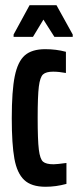

<svg xmlns="http://www.w3.org/2000/svg" viewBox="-20 -706 298 734"><path d="M25 -254Q25 -359 36.5 -415Q48 -471 75 -494.5Q102 -518 153 -518Q195 -518 232 -508V-427Q205 -432 183 -432Q156 -432 144.5 -421.5Q133 -411 128.5 -375Q124 -339 124 -256Q124 -170 128.5 -134Q133 -98 144.5 -88Q156 -78 185 -78Q197 -78 234 -83V-3Q194 8 154 8Q100 8 72.5 -18Q45 -44 35 -99.5Q25 -155 25 -254ZM32 -565V-574L93 -686H196L258 -574V-565H188L146 -631L106 -565Z"/></svg>

Font: Saira Ultra Condensed
Style: Bold
Weight: 700
Width: 1
Designer: Hector Gatti with collaboration of the Omnibus-Type team
Foundry: Omnibus-Type
Version: Version 1.001; ttfautohint (v1.8)